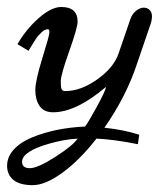

<svg xmlns="http://www.w3.org/2000/svg" viewBox="-59 -315 469 552"><path d="M22.9 -168.9 -8.8 -188Q15.6 -230.5 52 -262.7Q88.4 -294.9 117.2 -294.9Q164.1 -294.9 164.1 -252.9Q164.1 -235.4 139.9 -167.5Q115.7 -99.6 115.7 -81.5Q115.7 -63.5 118.2 -58.3Q120.6 -53.2 128.9 -53.2Q173.3 -53.2 220.5 -86.7Q267.6 -120.1 281.7 -160.6L315.9 -260.3Q321.3 -275.4 332.5 -284.2Q343.8 -293 354.2 -293Q364.7 -293 371.3 -286.1Q377.9 -279.3 377.9 -268.1Q377.9 -256.8 373.5 -244.6L336.4 -136.2Q305.7 -40.5 241.2 52.2Q297.4 58.1 341.3 72.3L337.4 99.6Q270 85.9 218.3 83.5Q170.9 144.5 121.3 180.9Q71.8 217.3 34.9 217.3Q-2 217.3 -20.3 202.4Q-38.6 187.5 -38.6 161.6Q-38.6 135.7 -19 114.5Q0.5 93.3 33.2 80.1Q99.6 52.7 185.5 48.8Q192.4 41 218.3 -6.1Q244.1 -53.2 246.1 -65.4Q159.7 7.8 93.8 7.8Q66.9 7.8 54.7 -10.5Q42.5 -28.8 42.5 -55.7Q42.5 -82.5 62.7 -147.7Q83 -212.9 83 -221.9Q83 -231 78.9 -231Q74.7 -231 69.8 -228.8Q64.9 -226.6 60.3 -221.9Q55.7 -217.3 51.8 -213.1Q47.9 -209 43.2 -201.7Q38.6 -194.3 36.1 -190.4Q25.9 -174.3 22.9 -168.9ZM164.1 83.5Q124.5 85.9 83.5 97.7Q4.4 120.1 4.4 150.4Q4.4 168.5 26.9 168.5Q49.3 168.5 100.1 136Q150.9 103.5 164.1 83.5Z"/></svg>

Font: Niconne
Style: Regular
Weight: 400
Designer: Vernon Adams
Foundry: Vernon Adams
Version: Version 1.002